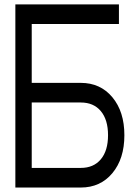

<svg xmlns="http://www.w3.org/2000/svg" viewBox="-20 -840 602 860"><path d="M537.1 -234.4Q537.1 -128.9 483.4 -64.5Q429.7 0 341.8 0H48.8V-820.3H512.7V-732.4H122.1V-468.8H341.8Q429.7 -468.8 483.4 -404.3Q537.1 -339.8 537.1 -234.4ZM463.9 -234.4Q463.9 -303.7 431.6 -342.3Q399.4 -380.9 341.8 -380.9H122.1V-87.9H341.8Q399.4 -87.9 431.6 -126.5Q463.9 -165 463.9 -234.4Z"/></svg>

Font: Gap Sans
Style: Regular
Weight: 400
Designer: Alexandre Liziard and Étienne Ozeray
Foundry: Interstices.io
Version: Version 1.6.1 - December 3. 2014